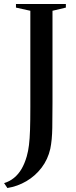

<svg xmlns="http://www.w3.org/2000/svg" viewBox="-72 -763 379 962"><path d="M-51.5 154.5Q-23.5 146 -1.8 128.2Q20 110.5 35.8 83.8Q51.5 57 62 20.5Q69.5 -5.5 73.2 -36.5Q77 -67.5 78.5 -112.8Q80 -158 80 -226V-709L8 -725V-743H258V-725L191 -709V-248.5Q191 -183.5 190 -122.2Q189 -61 180 -17.5Q168 35.5 136.5 77Q105 118.5 60.2 144.8Q15.5 171 -35 179Z"/></svg>

Font: Merriweather 144pt
Style: Regular
Weight: 400
Version: Version 2.100